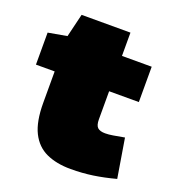

<svg xmlns="http://www.w3.org/2000/svg" viewBox="-124 -760 789 868"><g transform="rotate(20 270.5 -326.0)"><path d="M312 10Q244 10 195 -12.5Q146 -35 120 -87Q94 -139 94 -229V-380H4V-534L94 -550L121 -662H356V-550H499V-380H356V-245Q356 -216 367.5 -205.5Q379 -195 404 -195Q421 -195 441.5 -198.5Q462 -202 495 -208L526 -20Q470 -5 419 2.5Q368 10 312 10Z"/></g></svg>

Font: Georama Expanded Black
Style: Regular
Weight: 900
Width: 7
Designer: Jean-Baptiste Levee
Foundry: Production Type
Version: Version 1.000